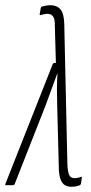

<svg xmlns="http://www.w3.org/2000/svg" viewBox="-41 -709 347 735"><path d="M233 6Q214 6 203.5 -3Q193 -12 188.5 -29.5Q184 -47 184 -71L178 -304Q177 -336 177 -365.5Q177 -395 179 -427H178Q166 -395 155.5 -365.5Q145 -336 133 -304L15 -4Q13 0 9 0H-18Q-23 0 -20 -6L161 -464Q163 -468 167 -468H173L169 -607Q170 -635 162.5 -645.5Q155 -656 141 -656Q134 -656 127 -654.5Q120 -653 115 -651Q110 -650 111 -655L115 -678Q116 -683 120 -684Q137 -689 152 -689Q177 -689 190.5 -673Q204 -657 205 -618L217 -80Q218 -55 223 -41Q228 -27 245 -27Q257 -27 269 -32Q271 -33 272 -31.5Q273 -30 272 -27L269 -6Q267 0 262 1Q253 4 247 5Q241 6 233 6Z"/></svg>

Font: Sofia Sans Extra Condensed ExtraLight
Style: Italic
Weight: 250
Italic angle: -9°
Version: Version 4.100